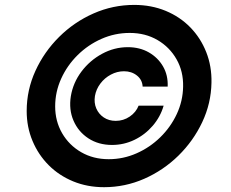

<svg xmlns="http://www.w3.org/2000/svg" viewBox="-20 -759 950 790"><path d="M271.5 -363.3Q280.8 -418.9 315.2 -464.6Q349.6 -510.3 399.9 -537.6Q450.2 -564.9 505.9 -564.9Q554.7 -564.9 592.3 -543.5Q629.9 -522 650.9 -485.6Q671.9 -449.2 669.9 -402.8H566.9Q565.4 -430.7 543.5 -448.2Q521.5 -465.8 490.2 -465.8Q461.9 -465.8 436.3 -452.1Q410.6 -438.5 393.1 -415.3Q375.5 -392.1 370.6 -363.8Q366.2 -335.9 376.2 -312.7Q386.2 -289.6 407.2 -275.6Q428.2 -261.7 456.1 -261.7Q487.8 -261.7 513.7 -279.3Q539.6 -296.9 550.3 -324.2H653.3Q640.1 -278.3 608.4 -241.5Q576.7 -204.6 533.2 -183.6Q489.7 -162.6 440.9 -162.6Q385.3 -162.6 343.8 -189.7Q302.2 -216.8 282.5 -262.5Q262.7 -308.1 271.5 -363.3ZM408.2 11.2Q339.4 11.2 281.2 -12.7Q223.1 -36.6 180.4 -79.3Q137.7 -122.1 113.8 -179.2Q89.8 -236.3 89.8 -302.2Q89.8 -388.7 125.7 -467.3Q161.6 -545.9 223.4 -607.2Q285.2 -668.5 364.7 -703.6Q444.3 -738.8 532.2 -738.8Q602.5 -738.8 661.6 -714.4Q720.7 -689.9 763.2 -646.2Q805.7 -602.5 828.6 -544.4Q851.6 -486.3 850.1 -418.5Q848.6 -333.5 812 -256.1Q775.4 -178.7 713.9 -118.4Q652.3 -58.1 573.5 -23.4Q494.6 11.2 408.2 11.2ZM427.2 -104Q487.3 -104 542 -128.2Q596.7 -152.3 639.4 -194.1Q682.1 -235.8 707.3 -289.6Q732.4 -343.3 733.4 -402.3Q734.9 -464.8 706.5 -514.9Q678.2 -564.9 628.2 -594.2Q578.1 -623.5 513.7 -623.5Q452.6 -623.5 397.5 -599.1Q342.3 -574.7 299.3 -532.2Q256.3 -489.7 231.7 -435.3Q207 -380.9 207 -321.3Q207 -260.3 235.6 -210.9Q264.2 -161.6 314 -132.8Q363.8 -104 427.2 -104Z"/></svg>

Font: Inter 18pt
Style: Bold Italic
Weight: 700
Italic angle: -9.3988°
Designer: Rasmus Andersson
Foundry: rsms
Version: Version 4.001;git-66647c0bb